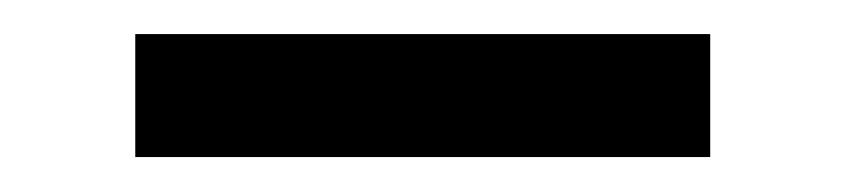

<svg xmlns="http://www.w3.org/2000/svg" viewBox="-20 -747 489 111"><path d="M390.6 -727.3H58.2V-656.2H390.6Z"/></svg>

Font: Magic Ui Pro
Style: Regular
Weight: 400
Designer: Stefan Endress, Andreas Faust
Version: Version 1.000;FEAKit 1.0